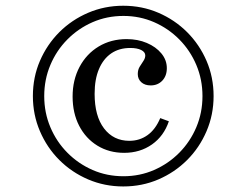

<svg xmlns="http://www.w3.org/2000/svg" viewBox="-20 -651 819 682"><path d="M417.7 11.3Q351.6 11.3 293.1 -13.7Q234.7 -38.7 190.7 -82.7Q146.8 -126.6 121.8 -185.1Q96.8 -243.5 96.8 -309.7Q96.8 -376.6 121.8 -434.7Q146.8 -492.7 190.7 -536.7Q234.7 -580.6 293.1 -605.6Q351.6 -630.6 417.7 -630.6Q484.7 -630.6 542.7 -605.6Q600.8 -580.6 644.8 -536.7Q688.7 -492.7 713.7 -434.7Q738.7 -376.6 738.7 -309.7Q738.7 -243.5 713.7 -185.1Q688.7 -126.6 644.8 -82.7Q600.8 -38.7 542.7 -13.7Q484.7 11.3 417.7 11.3ZM421 -108.1Q367.7 -108.1 326.2 -133.5Q284.7 -158.9 261.3 -204Q237.9 -249.2 237.9 -308.1Q237.9 -366.9 262.5 -413.3Q287.1 -459.7 330.6 -485.9Q374.2 -512.1 429.8 -512.1Q469.4 -512.1 501.6 -498.4Q533.9 -484.7 553.2 -461.3Q572.6 -437.9 572.6 -408.9Q572.6 -381.5 556.5 -364.5Q540.3 -347.6 515.3 -347.6Q494.4 -347.6 481.9 -358.9Q469.4 -370.2 469.4 -387.9Q469.4 -403.2 476.2 -414.1Q483.1 -425 489.5 -434.7Q496 -444.4 496 -454Q496 -466.1 481.5 -473.4Q466.9 -480.6 442.7 -480.6Q403.2 -480.6 375 -461.3Q346.8 -441.9 331.5 -405.6Q316.1 -369.4 316.1 -317.7Q316.1 -238.7 349.6 -194.8Q383.1 -150.8 439.5 -150.8Q475.8 -150.8 504 -171Q532.3 -191.1 549.2 -231.5L579.8 -220.2Q562.1 -167.7 519.8 -137.9Q477.4 -108.1 421 -108.1ZM418.5 -25Q476.6 -25 527.4 -47.2Q578.2 -69.4 616.9 -108.5Q655.6 -147.6 677.4 -199.2Q699.2 -250.8 699.2 -309.7Q699.2 -368.5 677.4 -420.2Q655.6 -471.8 616.9 -510.9Q578.2 -550 527.4 -572.2Q476.6 -594.4 418.5 -594.4Q359.7 -594.4 308.9 -572.2Q258.1 -550 219.4 -510.9Q180.6 -471.8 158.9 -420.2Q137.1 -368.5 137.1 -309.7Q137.1 -250.8 158.9 -199.2Q180.6 -147.6 219.4 -108.5Q258.1 -69.4 308.9 -47.2Q359.7 -25 418.5 -25Z"/></svg>

Font: Playfair 12pt Light
Style: Italic
Weight: 300
Italic angle: -15.6°
Designer: Claus Eggers Sørensen
Foundry: Claus Eggers Sørensen
Version: Version 2.000;gftools[0.9.28]